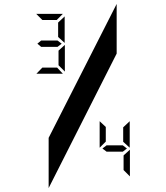

<svg xmlns="http://www.w3.org/2000/svg" viewBox="-20 -807 840 971"><path d="M570 -536 226 144V-110L570 -787ZM164 -434 194 -465H269L298 -434ZM308 -445 276 -477V-551L308 -580ZM179 -578 169 -586 188 -602H271L292 -586L271 -570H188ZM163 -737H298L267 -706H194ZM307 -724V-590L274 -620V-693ZM637 85 605 53V-21L637 -50ZM519 -40Q508 -48 498 -56L519 -72H601L622 -56L601 -40ZM484 -60V-194L515 -165V-91ZM636 -194V-60L603 -90V-163Z"/></svg>

Font: Digital Numbers
Style: Regular
Weight: 400
Version: Version 001.102